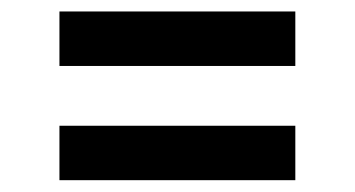

<svg xmlns="http://www.w3.org/2000/svg" viewBox="-20 -478 615 333"><path d="M83.1 -458.1H492.2V-363.6H83.1ZM83.1 -259.9H492.2V-165.5H83.1Z"/></svg>

Font: Interface Medium
Style: Regular
Weight: 500
Designer: Rasmus Andersson
Foundry: rsms
Version: Version 1.8